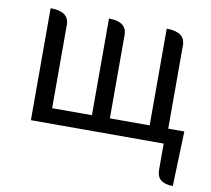

<svg xmlns="http://www.w3.org/2000/svg" viewBox="-81 -634 1006 917"><g transform="rotate(10 422.5 -175.5)"><path d="M92 0V-543Q182 -543 182 -478V-74H375V-543Q462 -543 462 -478V-74H655V-543Q745 -543 745 -478V-74H823L814 192Q736 192 736 127V0Z"/></g></svg>

Font: Swei Toothpaste CJK TC
Style: Regular
Weight: 400
Version: Version 1.0